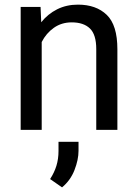

<svg xmlns="http://www.w3.org/2000/svg" viewBox="-20 -558 592 825"><path d="M288.1 -461.9Q244.6 -461.9 211.4 -438.5Q178.2 -415 159.2 -377.4V0H68.8V-528.3H154.3L157.2 -462.4Q185.5 -498 225.6 -518.1Q265.6 -538.1 314.9 -538.1Q393.1 -538.1 438.7 -494.1Q484.4 -450.2 484.4 -346.2V0H393.6V-347.2Q393.6 -409.2 366.5 -435.5Q339.4 -461.9 288.1 -461.9ZM317.4 51.3V89.8Q317.4 128.4 300 172.9Q282.7 217.3 246.6 247.1L195.3 211.4Q213.4 183.6 222.4 154.3Q231.4 125 231.4 90.8V51.3Z"/></svg>

Font: Vazirmatn FD
Style: Regular
Weight: 400
Designer: Saber Rastikerdar
Foundry: Saber Rastikerdar
Version: Version 33.001